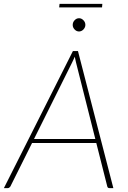

<svg xmlns="http://www.w3.org/2000/svg" viewBox="-39 -965 656 985"><path d="M450 -252 351 -644.5Q349.5 -651.5 347.8 -658.8Q346 -666 344.5 -674Q341 -666 337.8 -658.8Q334.5 -651.5 331 -644.5L135.5 -252ZM542.5 0H522Q514 0 511.5 -8L455 -231.5H125.5L14 -8Q11.5 -4.5 8.2 -2.2Q5 0 1 0H-19L335 -703H361ZM266.5 -945H486L484.5 -927H264.5ZM399 -837Q399 -830.5 396.2 -824.5Q393.5 -818.5 389 -813.8Q384.5 -809 378.5 -806.2Q372.5 -803.5 366.5 -803.5Q353.5 -803.5 343.8 -813.8Q334 -824 334 -837Q334 -851 343.8 -861.2Q353.5 -871.5 366.5 -871.5Q379 -871.5 389 -861.2Q399 -851 399 -837Z"/></svg>

Font: Lato ExtraLight
Style: Italic
Weight: 275
Italic angle: -7°
Designer: Lukasz Dziedzic with Adam Twardoch and Botio Nikoltchev
Foundry: tyPoland Lukasz Dziedzic
Version: Version 2.015; 2015-08-06; http://www.latofonts.com/